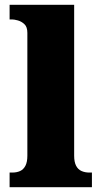

<svg xmlns="http://www.w3.org/2000/svg" viewBox="-20 -780 423 800"><path d="M20 0V-61H31Q50 -61 64 -67.5Q78 -74 86 -89.5Q94 -105 94 -131V-643Q94 -668 81.5 -679.5Q69 -691 54 -695Q39 -699 31 -699H20V-760H289V-131Q289 -105 297 -89.5Q305 -74 319.5 -67.5Q334 -61 352 -61H363V0Z"/></svg>

Font: Noto Serif Bengali Black
Style: Regular
Weight: 900
Version: Version 2.003